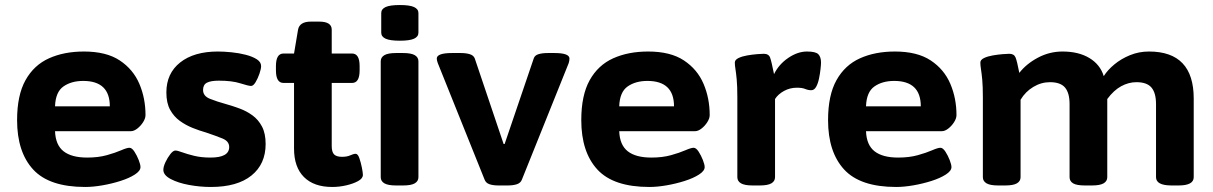

<svg xmlns="http://www.w3.org/2000/svg" viewBox="-20 -736 4828 764"><path d="M319 8Q176 8 112 -61.5Q48 -131 48 -258Q48 -357 81.5 -417Q115 -477 175 -504Q235 -531 314 -531Q403 -531 456.5 -495.5Q510 -460 534.5 -402.5Q559 -345 559 -278Q559 -265 549.5 -250Q540 -235 526.5 -224.5Q513 -214 501 -214H199Q201 -159 233 -134Q265 -109 327 -109Q371 -109 405 -118.5Q439 -128 462 -138Q485 -148 495 -148Q505 -148 515 -132.5Q525 -117 532 -99Q539 -81 539 -71Q539 -56 516.5 -41.5Q494 -27 459.5 -16Q425 -5 387.5 1.5Q350 8 319 8ZM199 -313H417Q417 -414 311 -414Q264 -414 232.5 -392Q201 -370 199 -313Z M819 8Q776 8 732.5 0Q689 -8 659.5 -23.5Q630 -39 630 -60Q630 -73 638.5 -91Q647 -109 658 -123Q669 -137 678 -137Q686 -137 705 -130Q724 -123 752.5 -116Q781 -109 818 -109Q892 -109 892 -151Q892 -174 865 -185Q838 -196 799 -209Q774 -216 746.5 -227Q719 -238 695.5 -255Q672 -272 657 -299Q642 -326 642 -368Q642 -444 697 -487.5Q752 -531 847 -531Q871 -531 901 -528Q931 -525 958 -518Q985 -511 1002 -500Q1019 -489 1019 -473Q1019 -462 1012.5 -443Q1006 -424 997 -409Q988 -394 979 -394Q969 -394 936 -404.5Q903 -415 851 -415Q819 -415 803.5 -407Q788 -399 788 -378Q788 -354 815 -343Q842 -332 882 -321Q907 -314 934 -304Q961 -294 984.5 -277Q1008 -260 1022.5 -232.5Q1037 -205 1037 -163Q1037 -83 980.5 -37.5Q924 8 819 8Z M1302 8Q1229 8 1189.5 -31.5Q1150 -71 1150 -145V-406H1108Q1078 -406 1078 -456V-473Q1078 -523 1108 -523H1150L1166 -618Q1172 -650 1217 -650H1250Q1300 -650 1300 -618V-523H1381Q1411 -523 1411 -473V-456Q1411 -406 1381 -406H1300V-155Q1300 -131 1309.5 -121.5Q1319 -112 1341 -112Q1361 -112 1374 -118Q1387 -124 1395 -124Q1404 -124 1410 -106.5Q1416 -89 1420 -69Q1424 -49 1424 -40Q1424 -26 1405 -15.5Q1386 -5 1358 1.5Q1330 8 1302 8Z M1556 2Q1524 2 1509.5 -6.5Q1495 -15 1495 -31V-492Q1495 -508 1509.5 -516.5Q1524 -525 1556 -525H1584Q1616 -525 1630.5 -516.5Q1645 -508 1645 -492V-31Q1645 -15 1630.5 -6.5Q1616 2 1584 2ZM1571 -574Q1532 -574 1514.5 -582Q1497 -590 1497 -606V-684Q1497 -700 1514.5 -708Q1532 -716 1571 -716Q1610 -716 1627.5 -708Q1645 -700 1645 -684V-606Q1645 -590 1627.5 -582Q1610 -574 1571 -574Z M1964 2Q1942 2 1927.5 -3Q1913 -8 1908 -22L1722 -485Q1718 -496 1718 -503Q1718 -525 1779 -525H1813Q1834 -525 1849 -520.5Q1864 -516 1869 -504L1984 -163H1988L2104 -504Q2108 -516 2123 -520.5Q2138 -525 2160 -525H2186Q2246 -525 2246 -503Q2246 -495 2243 -485L2057 -22Q2052 -8 2037 -3Q2022 2 2000 2Z M2564 8Q2421 8 2357 -61.5Q2293 -131 2293 -258Q2293 -357 2326.5 -417Q2360 -477 2420 -504Q2480 -531 2559 -531Q2648 -531 2701.5 -495.5Q2755 -460 2779.5 -402.5Q2804 -345 2804 -278Q2804 -265 2794.5 -250Q2785 -235 2771.5 -224.5Q2758 -214 2746 -214H2444Q2446 -159 2478 -134Q2510 -109 2572 -109Q2616 -109 2650 -118.5Q2684 -128 2707 -138Q2730 -148 2740 -148Q2750 -148 2760 -132.5Q2770 -117 2777 -99Q2784 -81 2784 -71Q2784 -56 2761.5 -41.5Q2739 -27 2704.5 -16Q2670 -5 2632.5 1.5Q2595 8 2564 8ZM2444 -313H2662Q2662 -414 2556 -414Q2509 -414 2477.5 -392Q2446 -370 2444 -313Z M2975 2Q2943 2 2928.5 -6.5Q2914 -15 2914 -31V-349Q2914 -393 2911.5 -419.5Q2909 -446 2906.5 -461Q2904 -476 2904 -487Q2904 -498 2918.5 -505Q2933 -512 2953.5 -515.5Q2974 -519 2992.5 -520.5Q3011 -522 3019 -522Q3039 -522 3044.5 -506.5Q3050 -491 3060 -441Q3079 -480 3116.5 -505.5Q3154 -531 3191 -531Q3226 -531 3236.5 -520Q3247 -509 3247 -487Q3247 -479 3245 -461Q3243 -443 3239 -423.5Q3235 -404 3227.5 -390.5Q3220 -377 3208 -377Q3196 -377 3184 -382Q3172 -387 3151 -387Q3123 -387 3099.5 -374Q3076 -361 3064 -342V-31Q3064 -15 3049.5 -6.5Q3035 2 3003 2Z M3546 8Q3403 8 3339 -61.5Q3275 -131 3275 -258Q3275 -357 3308.5 -417Q3342 -477 3402 -504Q3462 -531 3541 -531Q3630 -531 3683.5 -495.5Q3737 -460 3761.5 -402.5Q3786 -345 3786 -278Q3786 -265 3776.5 -250Q3767 -235 3753.5 -224.5Q3740 -214 3728 -214H3426Q3428 -159 3460 -134Q3492 -109 3554 -109Q3598 -109 3632 -118.5Q3666 -128 3689 -138Q3712 -148 3722 -148Q3732 -148 3742 -132.5Q3752 -117 3759 -99Q3766 -81 3766 -71Q3766 -56 3743.5 -41.5Q3721 -27 3686.5 -16Q3652 -5 3614.5 1.5Q3577 8 3546 8ZM3426 -313H3644Q3644 -414 3538 -414Q3491 -414 3459.5 -392Q3428 -370 3426 -313Z M3952 2Q3920 2 3905.5 -6.5Q3891 -15 3891 -31V-348Q3891 -393 3888.5 -419Q3886 -445 3883.5 -460.5Q3881 -476 3881 -487Q3881 -498 3895.5 -505Q3910 -512 3930.5 -515.5Q3951 -519 3969.5 -520.5Q3988 -522 3996 -522Q4015 -522 4021 -507.5Q4027 -493 4036 -446Q4064 -482 4110 -506.5Q4156 -531 4208 -531Q4272 -531 4315 -505Q4358 -479 4372 -433Q4387 -457 4414 -479.5Q4441 -502 4476.5 -516.5Q4512 -531 4552 -531Q4730 -531 4730 -344V-31Q4730 2 4670 2H4642Q4580 2 4580 -31V-322Q4580 -366 4562 -387.5Q4544 -409 4502 -409Q4471 -409 4441.5 -393Q4412 -377 4386 -342V-31Q4386 -15 4371.5 -6.5Q4357 2 4325 2H4297Q4264 2 4250 -6.5Q4236 -15 4236 -31V-322Q4236 -366 4218 -387.5Q4200 -409 4158 -409Q4123 -409 4091.5 -390Q4060 -371 4041 -339V-31Q4041 -15 4026.5 -6.5Q4012 2 3980 2Z"/></svg>

Font: Asap Semi Expanded
Style: Bold
Weight: 700
Width: 6
Designer: Pablo Cosgaya
Foundry: Omnibus-Type
Version: Version 3.001; ttfautohint (v1.8.4.7-5d5b)